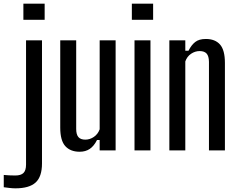

<svg xmlns="http://www.w3.org/2000/svg" viewBox="-90 -820 1295 1047"><path d="M37.5 -712V-800H153.5V-712ZM-6 207Q-20 207 -37.8 205Q-55.5 203 -69.5 201V134Q-57 135.5 -39.5 136.2Q-22 137 -7 137Q24 137 38 123.2Q52 109.5 52 77.5V-600H139V71.5Q139 143.5 104.2 175.2Q69.5 207 -6 207Z M344.5 7.5Q294 7.5 266.2 -23Q238.5 -53.5 238.5 -124V-600H325.5V-117Q325.5 -86.5 337.5 -72.5Q349.5 -58.5 375.5 -58.5Q400 -58.5 422 -73.5Q444 -88.5 453.5 -115V-600H540.5V0H453.5V-56.5H439Q422.5 -23.5 399.5 -8Q376.5 7.5 344.5 7.5Z M629 -712V-800H745V-712ZM643.5 0V-600H730.5V0Z M833.5 0V-600H920.5V-543.5H938Q953.5 -574.5 974.5 -591Q995.5 -607.5 1032.5 -607.5Q1083 -607.5 1109.8 -577.2Q1136.5 -547 1136.5 -476.5V0H1049.5V-483Q1049 -514 1036.8 -527.8Q1024.5 -541.5 998.5 -541.5Q974 -541.5 952 -526.8Q930 -512 920.5 -485V0Z"/></svg>

Font: Big Shoulders Display Thin SemiBold
Style: Regular
Weight: 600
Version: Version 2.002